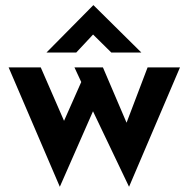

<svg xmlns="http://www.w3.org/2000/svg" viewBox="-20 -689 721 735"><path d="M374 -431 477 -190 453 -189 545 -431H669L474 26L336 -263L209 26L13 -431H136L248 -174L205 -181L291 -375L265 -431ZM406 -488 324 -569 356 -578 272 -488H158L337 -669H338L521 -488Z"/></svg>

Font: Reem Kufi Fun SemiBold
Style: Regular
Weight: 600
Designer: Khaled Hosny
Version: Version 1.005